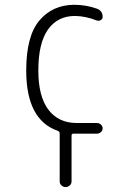

<svg xmlns="http://www.w3.org/2000/svg" viewBox="-20 -550 540 790"><path d="M217.8 -11.7Q87.9 -56.6 87.9 -259.8Q87.9 -402.3 142.6 -466.3Q197.3 -530.3 286.1 -530.3Q333 -530.3 377.9 -514.6Q402.3 -505.9 402.3 -480.5Q402.3 -471.7 394.5 -467.3Q386.7 -462.9 377.9 -465.8Q333 -483.4 289.1 -484.4Q216.8 -484.4 177.2 -428.2Q137.7 -372.1 137.7 -259.8Q137.7 -153.3 179.2 -98.6Q220.7 -43.9 295.9 -43.9H378.9Q387.7 -43.9 395 -37.6Q402.3 -31.2 402.3 -22Q402.3 -12.7 395 -6.3Q387.7 0 378.9 0H293H282.2Q274.4 0 274.4 7.8V196.3Q274.4 206.1 267.1 212.9Q259.8 219.7 250 219.7Q240.2 219.7 232.9 212.9Q225.6 206.1 225.6 196.3V-1Q225.6 -8.8 217.8 -11.7Z"/></svg>

Font: Rounded Mgen+ 1m light
Style: Regular
Weight: 200
Designer: [Source Han Sans]
Ryoko NISHIZUKA  (kana & ideographs); Paul D. Hunt (Latin, Greek & Cyrillic); Wenlong ZHANG  (bopomofo
Version: Version 1.059.20150602